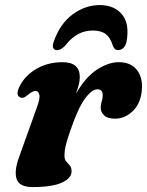

<svg xmlns="http://www.w3.org/2000/svg" viewBox="-20 -725 581 758"><path d="M58.5 -341Q40 -350.5 58.5 -386.5Q80.5 -428.5 125.2 -454Q170 -479.5 227 -479.5Q295 -479.5 295 -420.5Q295 -406.5 290.8 -390Q286.5 -373.5 280 -355Q317.5 -421 363 -450.2Q408.5 -479.5 448.5 -479.5Q494 -479.5 518 -451.8Q542 -424 540.5 -379Q538.5 -321.5 506.8 -289Q475 -256.5 434 -256.5Q404 -256.5 390.8 -269.8Q377.5 -283 377.5 -299.5Q377.5 -312.5 381.5 -324.5Q385.5 -336.5 385.5 -349Q385.5 -372.5 365 -372.5Q342.5 -372.5 315 -335Q287.5 -297.5 257 -207.5Q244.5 -172 239.5 -150.5Q234.5 -129 234.5 -111.5Q234.5 -95 241.5 -87.2Q248.5 -79.5 255.5 -71.8Q262.5 -64 262.5 -48Q262.5 -21.5 224.2 -4Q186 13.5 108.5 13.5Q57 13.5 46 -17.5Q35 -48.5 55 -104L126 -302Q139 -337.5 135.2 -351.8Q131.5 -366 120 -366Q108.5 -366 90 -350.5Q79.5 -341.5 72.5 -339.5Q65.5 -337.5 58.5 -341ZM346.5 -604.5Q315 -604.5 288.5 -590.5Q262 -576.5 237 -544.5Q220 -527 206 -527Q193.5 -527 190 -536.2Q186.5 -545.5 192 -560Q216.5 -631 266.5 -668Q316.5 -705 373.5 -705Q431 -705 461.8 -668Q492.5 -631 479.5 -560Q476.5 -545.5 467.5 -536.2Q458.5 -527 446 -527Q432 -527 425.5 -544.5Q416.5 -575.5 398 -590Q379.5 -604.5 346.5 -604.5Z"/></svg>

Font: Fraunces 9pt S000
Style: Bold Italic
Weight: 700
Italic angle: -16°
Version: Version 1.000; ttfautohint (v1.8.3)